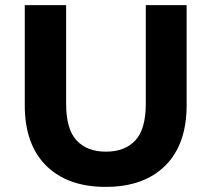

<svg xmlns="http://www.w3.org/2000/svg" viewBox="-20 -720 828 752"><path d="M394 12Q245 12 161 -71Q77 -154 77 -308V-700H239V-314Q239 -214 280 -170Q321 -126 395 -126Q469 -126 510 -170Q551 -214 551 -314V-700H711V-308Q711 -154 627 -71Q543 12 394 12Z"/></svg>

Font: Montserrat Thin
Style: Bold
Weight: 700
Version: Version 9.000